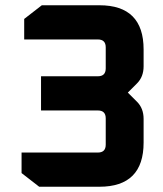

<svg xmlns="http://www.w3.org/2000/svg" viewBox="-20 -710 618 730"><path d="M62 -52V-130H352Q382 -130 382 -160V-260Q382 -290 352 -290H136V-420H352Q382 -420 382 -450V-530Q382 -560 352 -560H72V-638L139 -690H358Q526 -690 526 -522V-458Q526 -418 501 -393L466 -358L501 -323Q526 -298 526 -258V-168Q526 0 358 0H129Z"/></svg>

Font: Oxanium ExtraLight
Style: Bold
Weight: 700
Version: Version 2.000